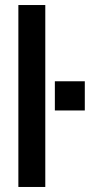

<svg xmlns="http://www.w3.org/2000/svg" viewBox="-20 -743 357 763"><path d="M53 0V-723H160V0ZM198 -304V-420H317V-304Z"/></svg>

Font: Archivo Narrow SemiBold
Style: Regular
Weight: 600
Designer: Hector Gatti
Foundry: Omnibus-Type
Version: Version 3.002